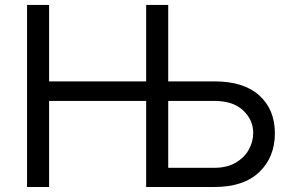

<svg xmlns="http://www.w3.org/2000/svg" viewBox="-20 -747 1169 767"><path d="M836.6 0H563.9V-343.8H176.1V0H88.1V-727.3H176.1V-421.9H563.9V-727.3H652V-421.9H836.6Q953.8 -421.9 1016 -365.6Q1078.1 -309.3 1078.1 -214.5Q1078.1 -119.7 1016 -59.8Q953.8 0 836.6 0ZM836.6 -76.7Q886.4 -76.7 921 -96.8Q955.6 -116.8 973.5 -148.6Q991.5 -180.4 991.5 -215.9Q991.5 -268.1 951.3 -305.9Q911.2 -343.8 836.6 -343.8H652V-76.7Z"/></svg>

Font: Linik Sans
Style: Regular
Weight: 400
Designer: Rasmus Andersson (font), Marc Monis (original base), Kil Hyung-jin (Pretendard portions), Cristiano Sobral (main changes
Foundry: rsms
Version: Version 3.018;May 31, 2022;FontCreator 14.0.0.2814 64-bit; t